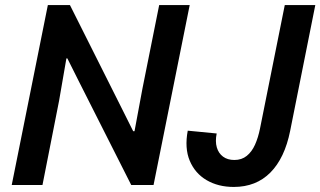

<svg xmlns="http://www.w3.org/2000/svg" viewBox="-20 -740 1281 768"><path d="M26.9 0 171.4 -719.7H259.8L469.7 -301.3L512.7 -215.3H518.1L549.8 -385.7L616.7 -719.7H738.8L594.2 0H504.9L293 -419.4L249.5 -506.3H245.6L216.3 -336.9L149.9 0ZM915 7.8Q853 7.8 806.6 -19.3Q760.3 -46.4 739 -96.9Q717.8 -147.5 731 -217.3L846.7 -206.1Q840.3 -174.3 847.2 -150.6Q854 -127 872.1 -113.5Q890.1 -100.1 917.5 -100.1Q946.8 -100.1 967 -116.5Q987.3 -132.8 1000 -161.1Q1012.7 -189.5 1020 -225.6L1119.1 -719.7H1241.2L1140.6 -216.3Q1118.7 -107.4 1061.5 -49.8Q1004.4 7.8 915 7.8Z"/></svg>

Font: Reddit Sans SemiBold
Style: Italic
Weight: 600
Italic angle: -11.25°
Designer: Stephen Hutchings
Version: Version 1.013